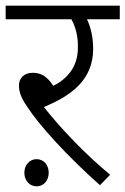

<svg xmlns="http://www.w3.org/2000/svg" viewBox="-20 -642 443 678"><path d="M369 -25C285 -94 197 -185 135 -264C228 -303 309 -357 309 -470C309 -510 300 -548 287 -574H403V-622H0V-574H232C244 -553 256 -519 255 -476C256 -412 223 -366 168 -339C149 -369 127 -385 96 -385C64 -385 47 -365 47 -341C47 -320 52 -300 76 -265C119 -199 217 -91 333 12ZM66 -32C66 -3 86 16 109 16C133 16 152 -3 152 -32C152 -60 134 -80 109 -80C85 -80 66 -60 66 -32Z"/></svg>

Font: Noto Sans Devanagari UI Light
Style: Regular
Weight: 300
Designer: Jelle Bosma - Monotype Design Team
Foundry: Monotype Imaging Inc.
Version: Version 2.004